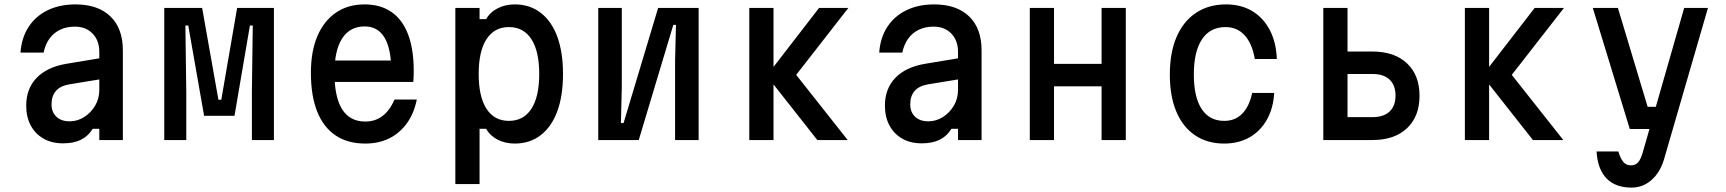

<svg xmlns="http://www.w3.org/2000/svg" viewBox="-20 -636 7840 872"><path d="M442 -373V-277L295 -253Q254 -246 234 -223Q214 -200 214 -162Q214 -127 236 -106Q258 -85 296 -85Q332 -85 362.5 -104.5Q393 -124 412 -156Q431 -188 431 -228V-400Q431 -452 400.5 -483.5Q370 -515 320 -515Q282 -515 253 -501Q224 -487 205 -461Q186 -435 178 -397H73Q78 -465 110 -514Q142 -563 196.5 -589.5Q251 -616 323 -616Q425 -616 481.5 -561.5Q538 -507 538 -407V0H431V-51H401Q381 -18 348 -1.5Q315 15 266 15Q215 15 177.5 -6.5Q140 -28 119.5 -66.5Q99 -105 99 -156Q99 -233 146 -282Q193 -331 280 -346Z M726 0V-600H898L972 -183H985L1057 -600H1224V0H1124V-220L1128 -520H1115L1045 -110H907L835 -520H822L826 -220V0Z M1472 -361H1795L1757 -313Q1757 -414 1726.5 -465Q1696 -516 1636 -516Q1569 -516 1534 -461.5Q1499 -407 1499 -305Q1499 -195 1534 -139.5Q1569 -84 1639 -84Q1684 -84 1717 -109Q1750 -134 1772 -184H1873Q1860 -120 1827.5 -75.5Q1795 -31 1747.5 -7.5Q1700 16 1639 16Q1559 16 1504 -21Q1449 -58 1420.5 -129.5Q1392 -201 1392 -305Q1392 -403 1421.5 -472Q1451 -541 1505.5 -578.5Q1560 -616 1636 -616Q1708 -616 1758 -581.5Q1808 -547 1833.5 -479.5Q1859 -412 1859 -314Q1859 -301 1858.5 -288Q1858 -275 1857 -264H1472Z M2048 200V-600H2158V-549H2188Q2206 -581 2240.5 -598.5Q2275 -616 2318 -616Q2386 -616 2435.5 -578Q2485 -540 2511 -469.5Q2537 -399 2537 -300Q2537 -201 2511 -130.5Q2485 -60 2435.5 -22Q2386 16 2318 16Q2275 16 2240.5 -1.5Q2206 -19 2188 -51H2158V200ZM2291 -87Q2358 -87 2393.5 -142Q2429 -197 2429 -300Q2429 -403 2393.5 -458Q2358 -513 2291 -513Q2225 -513 2189.5 -458Q2154 -403 2154 -300Q2154 -197 2189.5 -142Q2225 -87 2291 -87Z M2697 0V-600H2804V-240L2800 -77H2812L2969 -600H3153V0H3046V-360L3050 -523H3038L2881 0Z M3692 0 3462 -292 3700 -600H3833L3596 -296L3830 0ZM3383 0V-600H3493V0Z M4342 -373V-277L4195 -253Q4154 -246 4134 -223Q4114 -200 4114 -162Q4114 -127 4136 -106Q4158 -85 4196 -85Q4232 -85 4262.5 -104.5Q4293 -124 4312 -156Q4331 -188 4331 -228V-400Q4331 -452 4300.5 -483.5Q4270 -515 4220 -515Q4182 -515 4153 -501Q4124 -487 4105 -461Q4086 -435 4078 -397H3973Q3978 -465 4010 -514Q4042 -563 4096.5 -589.5Q4151 -616 4223 -616Q4325 -616 4381.5 -561.5Q4438 -507 4438 -407V0H4331V-51H4301Q4281 -18 4248 -1.5Q4215 15 4166 15Q4115 15 4077.5 -6.5Q4040 -28 4019.5 -66.5Q3999 -105 3999 -156Q3999 -233 4046 -282Q4093 -331 4180 -346Z M4657 0V-600H4767V-346H4983V-600H5093V0H4983V-244H4767V0Z M5540 16Q5463 16 5407.5 -21.5Q5352 -59 5322.5 -129Q5293 -199 5293 -297Q5293 -397 5323.5 -468Q5354 -539 5411.5 -577.5Q5469 -616 5548 -616Q5617 -616 5667.5 -585.5Q5718 -555 5747 -499.5Q5776 -444 5779 -368H5679Q5667 -438 5633 -475.5Q5599 -513 5546 -513Q5476 -513 5439 -457.5Q5402 -402 5402 -297Q5402 -195 5437.5 -141Q5473 -87 5540 -87Q5590 -87 5622 -120Q5654 -153 5667 -214H5767Q5763 -144 5733.5 -92Q5704 -40 5654.5 -12Q5605 16 5540 16Z M5990 0V-600H6100V-402H6213Q6313 -402 6370 -348.5Q6427 -295 6427 -201Q6427 -107 6370 -53.5Q6313 0 6213 0ZM6100 -104H6213Q6264 -104 6291 -129.5Q6318 -155 6318 -202Q6318 -249 6291 -274.5Q6264 -300 6213 -300H6100Z M6942 0 6712 -292 6950 -600H7083L6846 -296L7080 0ZM6633 0V-600H6743V0Z M7214 -600H7328L7463 -151H7528L7501 -50H7382ZM7737 -600 7537 89Q7519 148 7480 182Q7441 216 7390 216Q7317 216 7276.5 174.5Q7236 133 7231 52H7330Q7340 85 7353 100Q7366 115 7387 115Q7407 115 7419 102Q7431 89 7440 59L7629 -600Z"/></svg>

Font: Martian Mono SemiCondensed
Style: Regular
Weight: 400
Width: 4
Designer: Roman Shamin
Foundry: Evil Martians
Version: Version 1.000